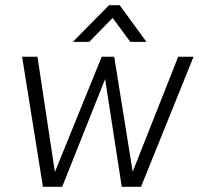

<svg xmlns="http://www.w3.org/2000/svg" viewBox="-20 -718 764 738"><path d="M399 -698H440L543 -557H481L413 -649L323 -557H260ZM145 0 65 -500H124L191 -57L371 -500H419L490 -58L665 -500H724L522 0H448L384 -414L219 0Z"/></svg>

Font: Haskoy Light
Style: Italic
Weight: 300
Designer: Ertekin Erdin
Foundry: Ertekin Erdin
Version: Version 2.000; ttfautohint (v1.8.4.7-5d5b)